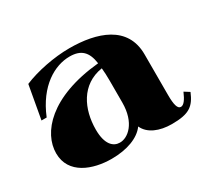

<svg xmlns="http://www.w3.org/2000/svg" viewBox="-112 -684 935 868"><g transform="rotate(-30 355.5 -249.5)"><path d="M247 15C327 15 392 -9 423 -52C443 -7 497 15 561 15C651 15 680 -7 706 -69L679 -86C664 -51 650 -32 635 -32C618 -32 611 -57 611 -108V-320C611 -470 473 -514 330 -514C250 -514 155 -495 89 -467L58 -294H85C140 -429 235 -481 312 -481C371 -481 400 -454 409 -390C146 -365 41 -238 41 -132C41 -24 149 15 247 15ZM315 -30C282 -30 250 -57 250 -135C250 -241 297 -344 412 -362C414 -343 415 -318 415 -296V-182C415 -75 357 -29 315 -30Z"/></g></svg>

Font: Sprat
Style: Bold
Weight: 700
Designer: Ethan Nakache
Foundry: Collletttivo
Version: Version 2.000;Glyphs 3.2 (3217)